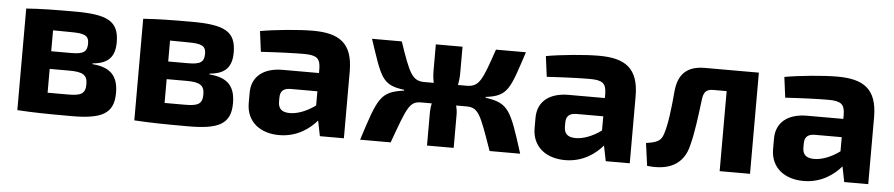

<svg xmlns="http://www.w3.org/2000/svg" viewBox="-36 -714 4338 932"><g transform="rotate(5 2133.0 -247.5)"><path d="M406 -256C483 -262 514 -298 514 -368C514 -471 458 -499 298 -499C193 -499 133 -498 62 -493V2C141 7 207 8 326 8C471 8 532 -20 532 -122C532 -201 499 -245 406 -252ZM201 -297V-399L291 -398C355 -398 376 -388 376 -350C376 -309 357 -297 298 -297ZM201 -95V-211H298C363 -211 385 -197 385 -153C385 -106 364 -95 301 -95Z M976 -256C1053 -262 1084 -298 1084 -368C1084 -471 1028 -499 868 -499C763 -499 703 -498 632 -493V2C711 7 777 8 896 8C1041 8 1102 -20 1102 -122C1102 -201 1069 -245 976 -252ZM771 -297V-399L861 -398C925 -398 946 -388 946 -350C946 -309 927 -297 868 -297ZM771 -95V-211H868C933 -211 955 -197 955 -153C955 -106 934 -95 871 -95Z M1215 -383C1295 -388 1377 -391 1424 -391C1486 -391 1504 -377 1505 -327V-305H1329C1234 -305 1178 -259 1178 -180V-130C1178 -38 1247 12 1338 12C1426 12 1486 -34 1521 -75L1536 0H1653V-326C1653 -465 1585 -507 1458 -507C1390 -507 1274 -496 1202 -483ZM1324 -169C1324 -197 1336 -215 1372 -216H1505V-147C1462 -115 1416 -99 1381 -99C1342 -99 1324 -115 1324 -150Z M2321 -260C2430 -273 2437 -311 2497 -493H2351C2300 -344 2287 -306 2225 -306H2182C2186 -325 2188 -346 2188 -365V-493H2058V-365C2058 -346 2060 -325 2064 -306H2018C1958 -306 1943 -344 1892 -493H1747C1808 -311 1814 -273 1924 -260V-256C1809 -240 1799 -209 1732 0H1881C1945 -177 1955 -206 2012 -206H2063C2060 -191 2058 -176 2058 -163V0H2188V-163C2188 -176 2186 -191 2182 -206H2231C2291 -206 2301 -177 2363 0H2512C2446 -209 2434 -240 2321 -256Z M2608 -383C2688 -388 2770 -391 2817 -391C2879 -391 2897 -377 2898 -327V-305H2722C2627 -305 2571 -259 2571 -180V-130C2571 -38 2640 12 2731 12C2819 12 2879 -34 2914 -75L2929 0H3046V-326C3046 -465 2978 -507 2851 -507C2783 -507 2667 -496 2595 -483ZM2717 -169C2717 -197 2729 -215 2765 -216H2898V-147C2855 -115 2809 -99 2774 -99C2735 -99 2717 -115 2717 -150Z M3632 -493H3369C3282 -493 3240 -451 3232 -368C3225 -285 3215 -202 3200 -158C3188 -119 3166 -113 3116 -105L3131 5C3231 17 3310 -14 3332 -117C3347 -173 3358 -260 3368 -341C3373 -377 3386 -390 3420 -390H3484V0H3632Z M3770 -383C3850 -388 3932 -391 3979 -391C4041 -391 4059 -377 4060 -327V-305H3884C3789 -305 3733 -259 3733 -180V-130C3733 -38 3802 12 3893 12C3981 12 4041 -34 4076 -75L4091 0H4208V-326C4208 -465 4140 -507 4013 -507C3945 -507 3829 -496 3757 -483ZM3879 -169C3879 -197 3891 -215 3927 -216H4060V-147C4017 -115 3971 -99 3936 -99C3897 -99 3879 -115 3879 -150Z"/></g></svg>

Font: SnT
Style: Bold
Weight: 700
Designer: Natanael Gama
Version: Version 1.001;PS 001.001;hotconv 1.0.70;makeotf.lib2.5.58329